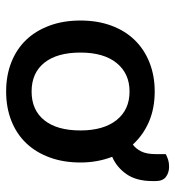

<svg xmlns="http://www.w3.org/2000/svg" viewBox="8 -578 584 641"><g transform="rotate(90 300.5 -258.0)"><path d="M523 -234Q523 -177 506 -131Q489 -85 458.5 -53Q428 -21 384 -3.5Q340 14 286 14Q232 14 188 -3.5Q144 -21 113.5 -53Q83 -85 66 -131Q49 -177 49 -234Q49 -291 66 -337Q83 -383 114 -415Q145 -447 189 -464.5Q233 -482 286 -482Q342 -482 386.5 -463Q431 -444 463 -409Q477 -419 486 -437Q495 -455 495 -485V-519Q505 -524 514.5 -527Q524 -530 537 -530Q557 -530 571 -519.5Q585 -509 585 -485V-475Q585 -421 562 -388Q539 -355 504 -340Q523 -291 523 -234ZM286 -398Q226 -398 191 -355Q156 -312 156 -234Q156 -156 190 -113.5Q224 -71 286 -71Q348 -71 382 -113.5Q416 -156 416 -234Q416 -311 381.5 -354.5Q347 -398 286 -398Z"/></g></svg>

Font: Baloo Thambi 2 Medium
Style: Regular
Weight: 500
Designer: Aadarsh Rajan and Ek Type
Foundry: Ek Type
Version: Version 1.640;hotconv 1.0.111;makeotfexe 2.5.65597; ttfautoh